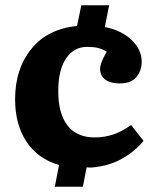

<svg xmlns="http://www.w3.org/2000/svg" viewBox="-20 -669 580 725"><path d="M187 36 203 -46Q123 -69 80 -134Q37 -199 37 -294Q37 -409 98.5 -484.5Q160 -560 271 -571L287 -649H392L376 -567Q440 -554 477.5 -517.5Q515 -481 515 -436Q515 -402 495 -378Q475 -354 432 -354Q397 -354 377.5 -368.5Q358 -383 358 -410Q358 -420 363.5 -434.5Q369 -449 383 -474Q366 -484 349.5 -488Q333 -492 309 -492Q259 -492 229.5 -448.5Q200 -405 200 -325Q200 -240 235 -195Q270 -150 338 -150Q374 -150 407 -161Q440 -172 475 -197L522 -137Q489 -97 441 -70Q393 -43 332 -37Q325 -36 319 -36.5Q313 -37 307 -37L293 36Z"/></svg>

Font: Literata
Style: Bold
Weight: 700
Designer: Latin by Veronika Burian and Jose Scaglione. Greek by Irene Vlachou. Cyrillic by Vera Evstafieva.
Foundry: TypeTogether
Version: Version 3.103; ttfautohint (v1.8.4.7-5d5b);gftools[0.9.29]